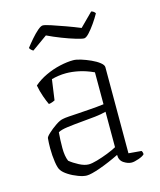

<svg xmlns="http://www.w3.org/2000/svg" viewBox="-105 -762 700 842"><g transform="rotate(-15 244.5 -341.0)"><path d="M185 4Q170 4 147 -4.5Q124 -13 104.5 -25.5Q85 -38 77 -50Q69 -60 64.5 -90Q60 -120 60 -153Q60 -165 60.5 -176.5Q61 -188 62 -198Q62 -204 77.5 -218.5Q93 -233 113.5 -247Q134 -261 148 -263Q156 -265 176.5 -266.5Q197 -268 217 -269Q243 -271 273.5 -273Q304 -275 336 -279V-424Q301 -440 270 -446.5Q239 -453 212 -453Q194 -453 177.5 -450.5Q161 -448 146 -444L133 -351Q129 -349 121.5 -346Q114 -343 105 -342Q98 -356 89 -381.5Q80 -407 75 -434Q99 -455 131 -470Q163 -485 196.5 -492.5Q230 -500 257 -500Q271 -500 292 -493.5Q313 -487 335 -477Q357 -467 371.5 -455.5Q386 -444 386 -434V-43L444 -38Q446 -36 447.5 -31.5Q449 -27 449 -22Q442 -14 422 -7Q402 0 390 0Q373 0 354.5 -12Q336 -24 336 -49Q289 -26 246.5 -11Q204 4 185 4ZM206 -41Q220 -41 244.5 -48Q269 -55 294.5 -65Q320 -75 336 -84V-245Q314 -239 286.5 -236Q259 -233 224 -230Q189 -227 158.5 -223Q128 -219 115 -211Q112 -177 112 -140Q112 -103 122 -80Q139 -66 163 -53.5Q187 -41 206 -41ZM329 -580Q320 -580 293 -588Q266 -596 232.5 -609Q199 -622 170 -636L100 -586Q96 -588 91 -592.5Q86 -597 84 -602Q97 -619 113 -637.5Q129 -656 144 -669Q159 -682 168 -682Q177 -682 204.5 -673Q232 -664 266.5 -651.5Q301 -639 330 -627L389 -686Q395 -685 400 -681Q405 -677 407 -673Q396 -653 381 -631.5Q366 -610 352 -595Q338 -580 329 -580Z"/></g></svg>

Font: Texturina 72pt Thin
Style: Regular
Weight: 100
Designer: Guillermo Torres Carreño
Foundry: Omnibus-Type
Version: Version 1.002; ttfautohint (v1.8.3)